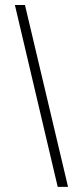

<svg xmlns="http://www.w3.org/2000/svg" viewBox="-20 -719 329 762"><path d="M39.1 -699.2H79.1L250 22.5H209Z"/></svg>

Font: Post No Bills Jaffna Light
Style: Regular
Weight: 300
Designer: Kosala Senevirathne, Siva Puranthara, Lasantha Premarathna, Tharique Azeez
Foundry: Mooniak
Version: Version 1.220 ; ttfautohint (v1.6)